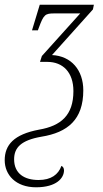

<svg xmlns="http://www.w3.org/2000/svg" viewBox="-74 -556 436 816"><path d="M79 240C167 240 198 200 198 168C198 159 194 152 187 149C174 186 143 209 90 209C30 209 -14 182 -14 121C-14 71 16 40 102 25C214 7 280 -48 280 -172C280 -258 229 -318 147 -322L321 -516L325 -536H95L62 -427H87L91 -438C112 -495 118 -499 158 -499H267L104 -318L96 -293H127C194 -293 238 -248 238 -169C238 -66 185 -21 92 -5C-15 15 -54 60 -54 125C-54 187 -7 240 79 240Z"/></svg>

Font: Noto Serif Condensed ExtraLight
Style: Italic
Weight: 200
Width: 3
Italic angle: -12°
Designer: Monotype Design Team
Foundry: Monotype Imaging Inc.
Version: Version 2.013